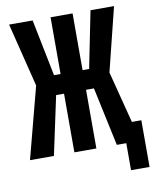

<svg xmlns="http://www.w3.org/2000/svg" viewBox="-91 -770 797 980"><g transform="rotate(-10 307.0 -280.0)"><path d="M353 0H239V-304H198L133 0H9L106 -370L24 -700H146L205 -406H239V-700H353V-406H387L446 -700H568L486 -370L555 -102H604V140H508V0H459L394 -304H353Z"/></g></svg>

Font: Tektur Condensed Medium
Style: Regular
Weight: 500
Width: 3
Designer: Adam Jagosz
Foundry: Adam Jagosz
Version: Version 1.005;gftools[0.9.30]